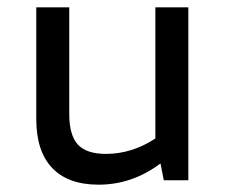

<svg xmlns="http://www.w3.org/2000/svg" viewBox="-20 -492 620 524"><path d="M249 12Q166 12 122.5 -33.5Q79 -79 79 -167V-472H169V-181Q169 -123 192.5 -97.5Q216 -72 269 -72Q340 -72 404 -114V-472H494V0H427L418 -46Q341 12 249 12Z"/></svg>

Font: Sometype Mono Medium
Style: Regular
Weight: 500
Monospace: yes
Designer: Ryoichi Tsunekawa
Foundry: Dharma Type
Version: Version 1.000; ttfautohint (v1.8.3)